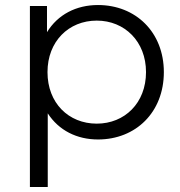

<svg xmlns="http://www.w3.org/2000/svg" viewBox="-20 -550 718 764"><path d="M370 -530C283 -530 210 -492 167 -422V-526H99V194H170V-99C214 -31 286 5 370 5C520 5 632 -103 632 -263C632 -422 520 -530 370 -530ZM365 -58C253 -58 169 -140 169 -263C169 -385 253 -468 365 -468C476 -468 561 -385 561 -263C561 -140 476 -58 365 -58Z"/></svg>

Font: Talent
Style: Regular
Weight: 400
Designer: Mike Powis
Version: Version 1.001;hotconv 1.0.109;makeotfexe 2.5.65596